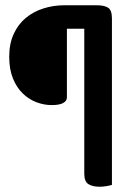

<svg xmlns="http://www.w3.org/2000/svg" viewBox="-20 -633 511 729"><path d="M348 -613Q375 -613 390 -604Q405 -595 405 -563V69Q399 71 385.5 73.5Q372 76 358 76Q331 76 315.5 66Q300 56 300 27V-524H234V-263Q234 -250 220 -242Q206 -234 176 -234Q147 -234 118 -245Q89 -256 66 -278.5Q43 -301 29 -335.5Q15 -370 15 -418Q15 -467 32 -504Q49 -541 78 -565Q107 -589 145 -601Q183 -613 224 -613Z"/></svg>

Font: Baloo Chettan 2 Medium
Style: Regular
Weight: 500
Designer: Maithili Shingre, Unnati Kotecha and Ek Type
Foundry: Ek Type
Version: Version 1.640;hotconv 1.0.111;makeotfexe 2.5.65597; ttfautoh